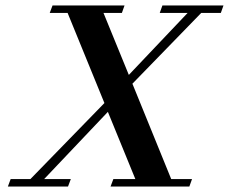

<svg xmlns="http://www.w3.org/2000/svg" viewBox="-20 -683 838 703"><path d="M8.8 0 19 -27.3H91.3L362.3 -305.7L227.5 -635.7H162.1L172.4 -663.1H436L426.3 -635.7H358.9L451.7 -408.7L667 -635.7H564.9L574.7 -663.1H798.3L788.6 -635.7H716.8L464.8 -376.5L606.9 -27.3H683.1L673.3 0H384.8L395 -27.3H475.6L375 -273.4L141.6 -27.3H239.3L229 0Z"/></svg>

Font: Elstob SemiBold
Style: Italic
Weight: 600
Italic angle: -20°
Designer: Peter S. Baker
Version: Version 1.015